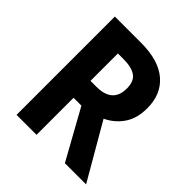

<svg xmlns="http://www.w3.org/2000/svg" viewBox="-193 -850 986 986"><g transform="rotate(45 300.0 -357.0)"><path d="M225 -591H265Q324 -591 354.5 -570Q385 -549 385 -496Q385 -392 268 -392H225ZM225 0V-269H282L431 0H585L410 -302Q466 -329 498.5 -377.5Q531 -426 531 -499Q531 -600 464.5 -657Q398 -714 271 -714H80V0Z"/></g></svg>

Font: Noto Sans Mono UI
Style: Bold
Weight: 700
Designer: Monotype Design team
Foundry: Monotype Imaging Inc.
Version: 1.000